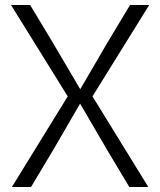

<svg xmlns="http://www.w3.org/2000/svg" viewBox="-20 -747 640 767"><path d="M27.5 0 250.5 -362 24 -727H100.5L192.5 -574L300.5 -390.5L407.5 -574L499.5 -727H576L349.5 -362L572.5 0H496.5L408 -148L300 -333L192.5 -148L104 0Z"/></svg>

Font: Spline Sans Mono Light
Style: Regular
Weight: 300
Monospace: yes
Version: Version 1.004